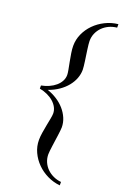

<svg xmlns="http://www.w3.org/2000/svg" viewBox="-203 -892 839 1245"><g transform="rotate(20 217.0 -270.0)"><path d="M384.8 286.1Q339.4 281.7 298.1 261.7Q256.8 241.7 225.6 210.4Q194.3 179.2 175.8 139.4Q157.2 99.6 157.2 54.7Q157.2 32.7 161.6 4.4Q166 -23.9 171.4 -51.3Q176.8 -78.6 181.2 -101.8Q185.5 -125 185.5 -136.7Q185.5 -158.2 175.3 -178Q165 -197.8 146.7 -214.1Q128.4 -230.5 103.3 -242.2Q78.1 -253.9 48.8 -259.3V-280.8Q77.1 -286.1 102.1 -297.4Q127 -308.6 145.5 -324.5Q164.1 -340.3 174.8 -360.4Q185.5 -380.4 185.5 -402.8Q185.5 -414.6 181.2 -437.7Q176.8 -460.9 171.4 -488.5Q166 -516.1 161.6 -544.4Q157.2 -572.8 157.2 -594.2Q157.2 -637.7 175 -677.2Q192.9 -716.8 223.9 -748.3Q254.9 -779.8 296.4 -800.5Q337.9 -821.3 384.8 -826.2V-802.2Q355.5 -799.3 330.1 -787.4Q304.7 -775.4 286.1 -756.6Q267.6 -737.8 256.8 -713.1Q246.1 -688.5 246.1 -659.7Q246.1 -649.9 247.8 -634.5Q249.5 -619.1 252 -601.1Q254.4 -583 257.3 -564Q260.3 -544.9 262.7 -527.1Q265.1 -509.3 266.8 -493.9Q268.6 -478.5 268.6 -468.8Q268.6 -439.5 257.6 -409.9Q246.6 -380.4 225.1 -353.8Q203.6 -327.1 172.1 -305.2Q140.6 -283.2 99.6 -269Q135.3 -257.3 166 -237.5Q196.8 -217.8 219.5 -191.9Q242.2 -166 255.4 -135.3Q268.6 -104.5 268.6 -71.3Q268.6 -62.5 266.8 -47.1Q265.1 -31.7 262.7 -13.4Q260.3 4.9 257.3 24.9Q254.4 44.9 252 63.2Q249.5 81.5 247.8 96.9Q246.1 112.3 246.1 121.6Q246.1 149.9 256.8 174.6Q267.6 199.2 286.4 217.8Q305.2 236.3 330.3 248Q355.5 259.8 384.8 262.7Z"/></g></svg>

Font: XB Niloofar
Style: Regular
Weight: 400
Designer: Behnam
Foundry: Irmug
Version: Version 7.201 2008